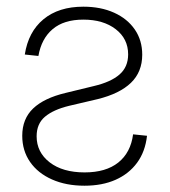

<svg xmlns="http://www.w3.org/2000/svg" viewBox="-20 -557 518 586"><path d="M55.7 -390.6Q66.4 -460 112.8 -498.3Q159.2 -536.6 234.4 -536.6Q287.6 -536.6 328.1 -518.3Q368.7 -500 391.4 -467Q414.1 -434.1 414.1 -390.1Q414.1 -337.4 379.6 -304.2Q345.2 -271 277.8 -254.4L190.4 -233.9Q142.6 -222.2 117.2 -200.7Q91.8 -179.2 91.8 -141.1Q91.8 -92.3 131.6 -61.5Q171.4 -30.8 238.3 -30.8Q303.2 -30.8 341.1 -61Q378.9 -91.3 386.2 -147L428.7 -142.6Q423.3 -94.2 398.4 -60.3Q373.5 -26.4 332.8 -8.3Q292 9.8 237.8 9.8Q181.6 9.8 138.7 -9.3Q95.7 -28.3 71.8 -62.7Q47.9 -97.2 47.9 -142.6Q47.9 -194.3 81.3 -226.1Q114.7 -257.8 180.2 -273.4L266.6 -294.4Q318.4 -306.6 344.7 -329.6Q371.1 -352.5 371.1 -391.1Q371.1 -438.5 333.3 -467.8Q295.4 -497.1 234.4 -497.1Q174.8 -497.1 140.6 -468Q106.4 -439 97.2 -386.2Z"/></svg>

Font: Inter 24pt ExtraLight
Style: Regular
Weight: 250
Designer: Rasmus Andersson
Foundry: rsms
Version: Version 4.001;git-66647c0bb